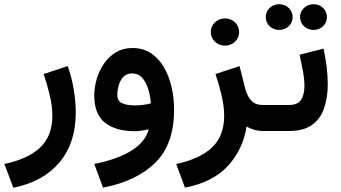

<svg xmlns="http://www.w3.org/2000/svg" viewBox="-39 -612 1594 897"><path d="M23.4 265.1 -18.6 154.3Q92.3 130.4 148.9 76.9Q205.6 23.4 205.6 -71.8Q205.6 -115.2 193.4 -167Q181.2 -218.8 165 -266.1L277.3 -303.2Q295.9 -251.5 305.4 -194.8Q314.9 -138.2 314.9 -85.4Q314.9 56.6 238.5 147Q162.1 237.3 23.4 265.1Z M774.4 -99.1Q774.4 61 687 147.7Q599.6 234.4 442.4 264.6L401.4 153.8Q505.9 133.8 573 93Q640.1 52.2 655.8 -8.3Q640.6 -4.4 623.5 -1.7Q606.4 1 592.3 1Q501.5 1 451.4 -38.8Q401.4 -78.6 401.4 -165.5Q401.4 -203.6 412.8 -242.7Q424.3 -281.7 446.8 -314.7Q469.2 -347.7 502.4 -367.7Q535.6 -387.7 579.1 -387.7Q629.4 -387.7 666.3 -363.3Q703.1 -338.9 727.1 -297.4Q751 -255.9 762.7 -204.6Q774.4 -153.3 774.4 -99.1ZM591.8 -119.6Q612.8 -119.6 631.8 -122.3Q650.9 -125 666 -129.4Q663.1 -165.5 653.1 -197.3Q643.1 -229 625 -249Q606.9 -269 578.1 -269Q551.3 -269 536.1 -251.7Q521 -234.4 514.9 -211.2Q508.8 -188 508.8 -169.9Q508.8 -140.1 531.2 -129.9Q553.7 -119.6 591.8 -119.6Z M945.8 -462.4Q945.8 -489.3 965.1 -507.6Q984.4 -525.9 1012.2 -525.9Q1039.6 -525.9 1058.8 -507.6Q1078.1 -489.3 1078.1 -462.4Q1078.1 -435.5 1058.8 -417.2Q1039.6 -398.9 1012.2 -398.9Q984.4 -398.9 965.1 -417.2Q945.8 -435.5 945.8 -462.4ZM1193.4 0Q1167.5 0 1146.7 -6.3Q1126 -12.7 1112.8 -21Q1096.7 85 1026.6 162.1Q956.5 239.3 825.2 264.6L784.2 154.3Q895 130.4 951.7 76.9Q1008.3 23.4 1008.3 -71.8Q1008.3 -115.2 996.1 -167Q983.9 -218.8 967.8 -266.1L1080.1 -303.2L1107.4 -195.8Q1116.7 -161.1 1135.5 -141.4Q1154.3 -121.6 1188 -121.6H1206.5V0Z M1362.8 -532.2Q1362.8 -557.6 1381.3 -575Q1399.9 -592.3 1425.8 -592.3Q1452.1 -592.3 1470.2 -575Q1488.3 -557.6 1488.3 -532.2Q1488.3 -506.8 1470.2 -489.5Q1452.1 -472.2 1425.8 -472.2Q1399.9 -472.2 1381.3 -489.5Q1362.8 -506.8 1362.8 -532.2ZM1202.6 -532.2Q1202.6 -557.6 1220.9 -575Q1239.3 -592.3 1265.6 -592.3Q1291.5 -592.3 1309.8 -575Q1328.1 -557.6 1328.1 -532.2Q1328.1 -506.8 1309.8 -489.5Q1291.5 -472.2 1265.6 -472.2Q1239.3 -472.2 1220.9 -489.5Q1202.6 -506.8 1202.6 -532.2ZM1311 0H1187V-121.6H1311Q1353 -121.6 1368.2 -146.5Q1383.3 -171.4 1383.3 -210Q1383.3 -242.7 1376 -281Q1368.7 -319.3 1360.8 -356.4L1472.7 -384.8Q1481.9 -341.8 1487.1 -299.6Q1492.2 -257.3 1492.2 -218.8Q1492.2 -156.2 1475.3 -106.7Q1458.5 -57.1 1418.9 -28.6Q1379.4 0 1311 0Z"/></svg>

Font: Vazirmatn RD UI SemiBold
Style: Regular
Weight: 600
Designer: Saber Rastikerdar
Foundry: Saber Rastikerdar
Version: Version 33.003